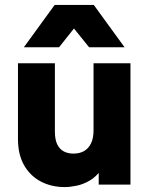

<svg xmlns="http://www.w3.org/2000/svg" viewBox="-20 -750 608 780"><path d="M243 10Q189 10 146 -12.5Q103 -35 78 -78.5Q53 -122 53 -186V-493H203V-216Q203 -183 212.5 -163.5Q222 -144 239 -135Q256 -126 278 -126Q303 -126 321 -136Q339 -146 349.5 -167Q360 -188 360 -220V-493H510V0H381V-138H423Q413 -91 392 -61.5Q371 -32 344.5 -16.5Q318 -1 291 4.5Q264 10 243 10ZM77 -558 202 -730H361L486 -558H342L237 -688H323L220 -558Z"/></svg>

Font: SUSE ExtraBold
Style: Regular
Weight: 800
Designer: Rene Bieder
Foundry: SUSE
Version: Version 1.000